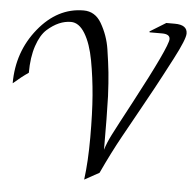

<svg xmlns="http://www.w3.org/2000/svg" viewBox="-69 -811 875 873"><g transform="rotate(5 369.0 -374.0)"><path d="M278 -757Q330 -757 359 -708Q391 -653 400.5 -591Q410 -529 414.5 -485.5Q419 -442 422 -378Q425 -290 425 -134Q434 -165 454 -204.5Q474 -244 536 -360Q678 -627 678 -661Q678 -684 642 -684H585L584 -688L657 -733H696Q753 -733 753 -693Q753 -667 705 -575Q657 -483 630 -433.5Q603 -384 573.5 -331Q544 -278 501 -200.5Q458 -123 414 -28L347 9Q358 -74 358 -184.5Q358 -295 351.5 -376Q345 -457 331 -533Q317 -609 289.5 -654.5Q262 -700 225 -700Q170 -700 117 -653Q89 -628 71.5 -576Q54 -524 54 -453Q23 -432 -15 -399Q-15 -543 72 -650Q159 -757 278 -757Z"/></g></svg>

Font: Felipa
Style: Regular
Weight: 400
Designer: Javier Alcaraz
Foundry: Fontstage
Version: Version 1.001